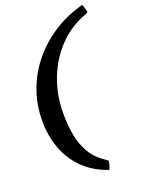

<svg xmlns="http://www.w3.org/2000/svg" viewBox="-176 -880 853 1131"><g transform="rotate(-20 251.0 -315.0)"><path d="M318.5 133 312 155.5Q308.5 169 303.8 168Q299 167 288 162.5Q202 129.5 145.2 70Q88.5 10.5 60.8 -67.5Q33 -145.5 33 -235Q33 -335.5 65 -424.5Q97 -513.5 155.5 -586.5Q214 -659.5 293.5 -712.5Q373 -765.5 468 -794Q480 -797.5 485 -798.2Q490 -799 493 -786L500.5 -762.5Q502.5 -752 502 -748.8Q501.5 -745.5 492 -742Q391.5 -706.5 318 -631.8Q244.5 -557 204.5 -454.5Q164.5 -352 164.5 -235Q164.5 -162 176.2 -98Q188 -34 219.5 18Q251 70 309.5 107.5Q319 113.5 320.2 117Q321.5 120.5 318.5 133Z"/></g></svg>

Font: Besley* Medium
Style: Italic
Weight: 500
Italic angle: -13°
Designer: Owen Earl
Foundry: indestructible type*
Version: Version 3.000; ttfautohint (v1.8.3)